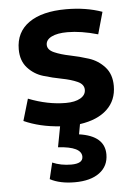

<svg xmlns="http://www.w3.org/2000/svg" viewBox="-54 -537 586 835"><g transform="rotate(-5 239.5 -119.5)"><path d="M239 257Q174 257 131 234L148 163Q185 179 230 179Q281 179 281 149Q281 105 179 99L196 9Q108 3 39 -28L67 -123Q151 -90 230 -90Q270 -90 293.5 -103.5Q317 -117 317 -140Q317 -164 289 -176.5Q261 -189 221.5 -196.5Q182 -204 142 -216Q102 -228 74 -259Q46 -290 46 -340Q46 -415 103.5 -455.5Q161 -496 266 -496Q353 -496 423 -471L396 -375Q323 -396 263 -396Q219 -396 194 -383.5Q169 -371 169 -349Q169 -327 197.5 -314.5Q226 -302 266 -294Q306 -286 346.5 -273Q387 -260 415.5 -228.5Q444 -197 444 -146Q444 -83 402 -43.5Q360 -4 283 7L275 51Q386 67 386 148Q386 199 347 228Q308 257 239 257Z"/></g></svg>

Font: Cantarell
Style: Bold
Weight: 700
Designer: Dave Crossland, Nikolaus Waxweiler, Florian Fecher, Jacques Le Bailly, Eben Sorkin, Alexei Vanyashin, Alexios Zavras, Em
Version: Version 0.303